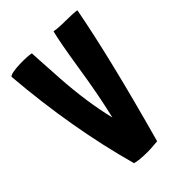

<svg xmlns="http://www.w3.org/2000/svg" viewBox="-207 -786 880 880"><g transform="rotate(-45 232.5 -346.5)"><path d="M284 -1 259 1Q237 3 221 3Q162 3 138 -5Q51 -319 21 -681V-682Q31 -694 90 -696Q142 -697 163 -692Q162 -698 173 -519Q184 -353 216 -223Q244 -340 268 -496Q291 -642 304 -691Q304 -693 306 -693Q330 -688 378 -688Q428 -688 450 -684Q401 -423 284 -1Z"/></g></svg>

Font: Londrina Solid
Style: Regular
Weight: 400
Designer: Marcelo Magalhaes
Foundry: Marcelo Magalh„es
Version: Version 1.001 2011